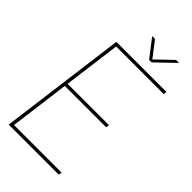

<svg xmlns="http://www.w3.org/2000/svg" viewBox="-285 -1031 1112 1112"><g transform="rotate(45 271.5 -475.0)"><path d="M132.8 -779.8H543L540 -759.8H150.9L105 -408.2H443.8L440.9 -388.2H102.1L54.2 -20H443.8L440.9 0H30.8ZM451.2 -950.2H476.1L360.8 -839.8H340.8L255.9 -950.2H278.8L352.1 -855Z"/></g></svg>

Font: Cooper Hewitt
Style: Thin Italic
Weight: 702
Designer: Village Type and Design LLC
Foundry: Cooper Hewitt Smithsonian Design Museum
Version: 1.000